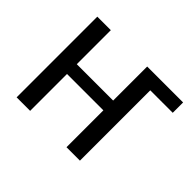

<svg xmlns="http://www.w3.org/2000/svg" viewBox="-120 -708 888 888"><g transform="rotate(45 324.0 -264.0)"><path d="M68.8 -527.8H157.2V-305.2H395V-527.8H629.9V-460H482.9V0H395V-241.2H157.2V0H68.8Z"/></g></svg>

Font: Libra Sans Modern
Style: Regular
Weight: 400
Foundry: Stefan Peev, Context Ltd
Version: Version 1.000